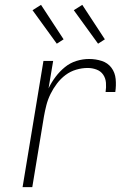

<svg xmlns="http://www.w3.org/2000/svg" viewBox="-20 -771 540 791"><path d="M73 0 159 -520H199L180 -407Q192 -432 209 -454.5Q226 -477 247.5 -494.5Q269 -512 295 -520Q321 -528 347 -528Q374 -528 399 -520Q424 -512 439 -492Q454 -472 456.5 -445.5Q459 -419 455 -392H415Q418 -411 416.5 -430Q415 -449 405 -463.5Q395 -478 377.5 -484.5Q360 -491 341 -491Q318 -491 294 -484Q270 -477 250 -462Q230 -447 214.5 -426.5Q199 -406 188 -383.5Q177 -361 171 -337.5Q165 -314 161 -291L113 0ZM384 -591 284 -729 319 -751 412 -609ZM214 -591 114 -729 149 -751 242 -609Z"/></svg>

Font: Iosevka Extralight
Style: Italic
Weight: 200
Italic angle: -9°
Monospace: yes
Designer: Belleve Invis
Foundry: Belleve Invis
Version: Version 32.5.0; ttfautohint (v1.8.4)